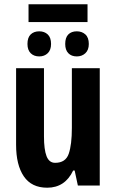

<svg xmlns="http://www.w3.org/2000/svg" viewBox="-20 -865 541 895"><path d="M388 -845V-762H113V-845ZM163 -719Q187 -719 202.5 -704.5Q218 -690 218 -660Q218 -632 202.5 -617Q187 -602 163 -602Q138 -602 123 -617Q108 -632 108 -660Q108 -690 123 -704.5Q138 -719 163 -719ZM338 -719Q362 -719 378 -704.5Q394 -690 394 -660Q394 -632 378 -617Q362 -602 338 -602Q313 -602 298.5 -617Q284 -632 284 -660Q284 -690 298.5 -704.5Q313 -719 338 -719ZM445 -547V0H343L328 -70H321Q283 10 200 10Q127 10 91 -43Q55 -96 55 -190V-547H185V-229Q185 -168 197 -137Q209 -106 237 -106Q286 -106 300.5 -148.5Q315 -191 315 -269V-547Z"/></svg>

Font: Noto Sans ExtraCondensed
Style: Bold
Weight: 700
Width: 2
Designer: Monotype Design Team
Foundry: Monotype Imaging Inc.
Version: Version 2.013; ttfautohint (v1.8.4.7-5d5b)